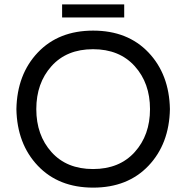

<svg xmlns="http://www.w3.org/2000/svg" viewBox="-20 -848 851 878"><path d="M757 -349Q754 -190 659 -90Q564 10 406 10Q248 10 153 -90Q58 -190 55 -349Q58 -508 153 -608Q248 -708 406 -708Q564 -708 659 -608Q754 -508 757 -349ZM146 -349Q146 -230 215.5 -152.5Q285 -75 405.5 -75Q526 -75 596 -152.5Q666 -230 666 -349Q666 -468 596 -545.5Q526 -623 405.5 -623Q285 -623 215.5 -545.5Q146 -468 146 -349ZM548 -828V-768H264V-828Z"/></svg>

Font: Varela
Style: Regular
Weight: 400
Designer: Joe Prince
Foundry: Joe Prince
Version: Version 1.000